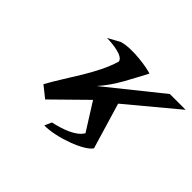

<svg xmlns="http://www.w3.org/2000/svg" viewBox="-175 -1024 1463 1463"><g transform="rotate(45 557.0 -292.5)"><path d="M494.1 -599.9C439.9 -417.5 306.2 -248.1 209.8 -72.7L301.3 0.5L561.7 -255.4L700.5 -34.9C662.4 31.8 553.7 67.4 461.7 88L436.6 145C567.9 147.5 789.2 64.2 827.7 0.5L717.1 -370.2L1114.1 -700.8H943.9L506.9 -349.8C610.5 -466.8 658.4 -583.8 724.2 -700.8C686.1 -715.3 504.1 -748.5 399.1 -717L303.4 -664.2C368.9 -663.3 488.6 -650.4 494.1 -599.9Z"/></g></svg>

Font: Hussar
Style: BdWideOblFour
Weight: 700
Foundry: Cannot Into Space Fonts
Version: Version 2.00